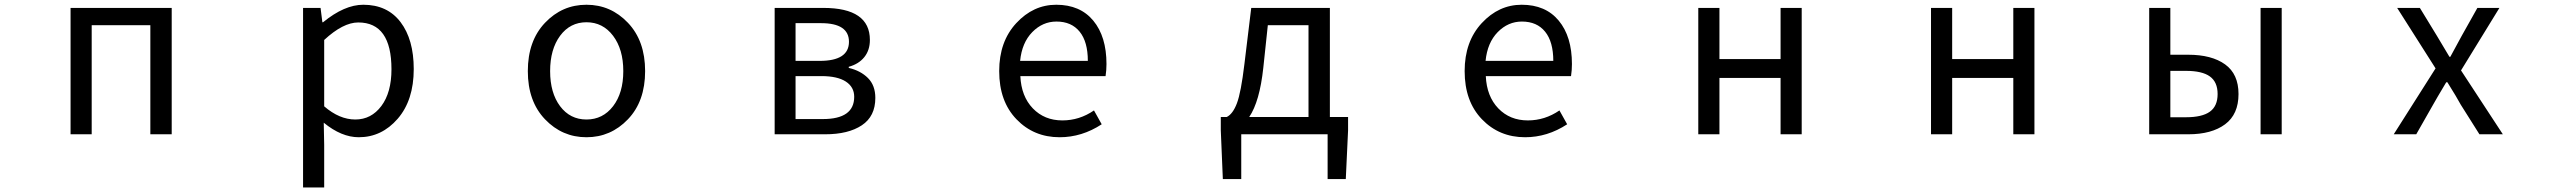

<svg xmlns="http://www.w3.org/2000/svg" viewBox="-20 -577 11040 825"><path d="M283.2 0V-543H717.8V0H626V-468.8H374V0Z M1282.2 228.5V-543H1357.4L1365.2 -481.4H1368.2Q1460 -556.6 1541 -556.6Q1644.5 -556.6 1701.2 -481.9Q1757.8 -407.2 1757.8 -280.3Q1757.8 -146.5 1689 -66.9Q1620.1 12.7 1521.5 12.7Q1447.3 12.7 1371.1 -49.8L1373 44.9V228.5ZM1662.1 -279.3Q1662.1 -480.5 1519.5 -480.5Q1454.1 -480.5 1373 -405.3V-120.1Q1438.5 -63.5 1506.8 -63.5Q1575.2 -63.5 1618.7 -121.6Q1662.1 -179.7 1662.1 -279.3Z M2678.2 -64.5Q2604.5 12.7 2500 12.7Q2395.5 12.7 2321.8 -64.5Q2248 -141.6 2248 -271.5Q2248 -401.4 2321.8 -479Q2395.5 -556.6 2500 -556.6Q2604.5 -556.6 2678.2 -479Q2752 -401.4 2752 -271.5Q2752 -141.6 2678.2 -64.5ZM2386.7 -120.6Q2429.7 -63.5 2500 -63.5Q2570.3 -63.5 2614.3 -120.6Q2658.2 -177.7 2658.2 -271.5Q2658.2 -365.2 2614.3 -423.3Q2570.3 -481.4 2500 -481.4Q2429.7 -481.4 2386.7 -423.3Q2343.8 -365.2 2343.8 -271.5Q2343.8 -177.7 2386.7 -120.6Z M3308.6 0V-543H3517.6Q3717.8 -543 3717.8 -405.3Q3717.8 -361.3 3693.8 -331.5Q3669.9 -301.8 3627 -290V-285.2Q3677.7 -273.4 3709.5 -241.7Q3741.2 -210 3741.2 -156.2Q3741.2 -77.1 3683.1 -38.6Q3625 0 3525.4 0ZM3398.4 -315.4H3502Q3627.9 -315.4 3627.9 -397.5Q3627.9 -477.5 3507.8 -477.5H3398.4ZM3398.4 -65.4H3515.6Q3650.4 -65.4 3650.4 -161.1Q3650.4 -203.1 3614.3 -226.6Q3578.1 -250 3509.8 -250H3398.4Z M4533.2 12.7Q4421.9 12.7 4347.7 -64.5Q4273.4 -141.6 4273.4 -271.5Q4273.4 -398.4 4346.7 -477.5Q4419.9 -556.6 4518.6 -556.6Q4621.1 -556.6 4677.7 -488.3Q4734.4 -419.9 4734.4 -301.8Q4734.4 -275.4 4730.5 -250H4364.3Q4368.2 -163.1 4418 -111.3Q4467.8 -59.6 4544.9 -59.6Q4618.2 -59.6 4680.7 -102.5L4713.9 -43Q4628.9 12.7 4533.2 12.7ZM4363.3 -315.4H4654.3Q4654.3 -397.5 4619.1 -440.9Q4584 -484.4 4519.5 -484.4Q4460 -484.4 4415.5 -439Q4371.1 -393.6 4363.3 -315.4Z M5427.7 -468.8 5408.2 -285.2Q5392.6 -140.6 5347.7 -74.2H5602.5V-468.8ZM5694.3 -74.2H5772.5V-16.6L5762.7 192.4H5684.6V0H5313.5V192.4H5234.4L5225.6 -16.6V-74.2H5251Q5277.3 -86.9 5294.9 -133.3Q5312.5 -179.7 5327.1 -301.8L5356.4 -543H5694.3Z M6533.2 12.7Q6421.9 12.7 6347.7 -64.5Q6273.4 -141.6 6273.4 -271.5Q6273.4 -398.4 6346.7 -477.5Q6419.9 -556.6 6518.6 -556.6Q6621.1 -556.6 6677.7 -488.3Q6734.4 -419.9 6734.4 -301.8Q6734.4 -275.4 6730.5 -250H6364.3Q6368.2 -163.1 6418 -111.3Q6467.8 -59.6 6544.9 -59.6Q6618.2 -59.6 6680.7 -102.5L6713.9 -43Q6628.9 12.7 6533.2 12.7ZM6363.3 -315.4H6654.3Q6654.3 -397.5 6619.1 -440.9Q6584 -484.4 6519.5 -484.4Q6460 -484.4 6415.5 -439Q6371.1 -393.6 6363.3 -315.4Z M7277.3 0V-543H7368.2V-323.2H7630.9V-543H7721.7V0H7630.9V-242.2H7368.2V0Z M8277.3 0V-543H8368.2V-323.2H8630.9V-543H8721.7V0H8630.9V-242.2H8368.2V0Z M9214.8 0V-543H9305.7V-341.8H9382.8Q9483.4 -341.8 9541 -300.3Q9598.6 -258.8 9598.6 -172.9Q9598.6 -85.9 9541 -43Q9483.4 0 9382.8 0ZM9305.7 -73.2H9373Q9442.4 -73.2 9475.6 -97.2Q9508.8 -121.1 9508.8 -172.9Q9508.8 -224.6 9475.6 -248.5Q9442.4 -272.5 9373 -272.5H9305.7ZM9693.4 0V-543H9784.2V0Z M10265.6 0 10445.3 -283.2 10280.3 -543H10377.9L10451.2 -422.9Q10460.9 -406.2 10479.5 -375.5Q10498 -344.7 10504.9 -333H10508.8Q10550.8 -409.2 10557.6 -422.9L10625 -543H10719.7L10554.7 -274.4L10734.4 0H10633.8L10553.7 -127Q10538.1 -156.2 10496.1 -223.6H10491.2Q10446.3 -148.4 10434.6 -127L10362.3 0Z"/></svg>

Font: GenEi Gothic M Regular
Style: Regular
Weight: 400
Designer: o_tamon (Modified); [Source Han Sans]
Ryoko NISHIZUKA  (kana & ideographs); Paul D. Hunt (Latin, Greek & Cyrillic); Wenl
Version: Version 1.1a;Original Version 1.004